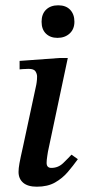

<svg xmlns="http://www.w3.org/2000/svg" viewBox="-20 -695 334 725"><path d="M119 10Q85 10 67.5 -5Q50 -20 50 -46Q50 -59 53.5 -78.5Q57 -98 67 -142L117 -375Q117 -375 118.5 -384.5Q120 -394 120 -406Q120 -416 114 -425.5Q108 -435 88 -435Q75 -435 64.5 -434Q54 -433 54 -433V-465L205 -476H236L161 -122Q161 -122 158.5 -106Q156 -90 156 -80Q156 -61 174 -61Q200 -61 219 -79.5Q238 -98 250 -111L274 -94Q256 -69 236 -45.5Q216 -22 188 -6Q160 10 119 10ZM197 -552Q170 -552 153.5 -568Q137 -584 137 -613Q137 -642 154 -658.5Q171 -675 200 -675Q229 -675 245 -658Q261 -641 261 -613Q261 -585 243 -568.5Q225 -552 197 -552Z"/></svg>

Font: STIX Two Text Medium
Style: Italic
Weight: 500
Italic angle: -12°
Designer: Ross Mills, John Hudson & Paul Hanslow, Tiro Typeworks Ltd; with prior portions MicroPress Inc. and Coen Hoffman, Elsevi
Foundry: Tiro Typeworks Ltd
Version: Version 2.13 b171